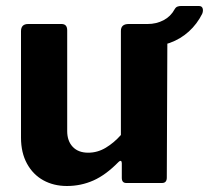

<svg xmlns="http://www.w3.org/2000/svg" viewBox="-20 -610 696 640"><path d="M274 -101Q305 -101 332.5 -117.5Q360 -134 383 -160V-507Q383 -530 409 -530H517Q538 -530 538 -509L536 -18Q536 0 520 0H401Q386 0 386 -17V-66Q386 -72 383 -73.5Q380 -75 375 -70Q333 -27 291.5 -8.5Q250 10 203 10Q159 10 124.5 -9Q90 -28 70 -64.5Q50 -101 50 -151V-506Q50 -530 74 -530H185Q204 -530 204 -509V-173Q204 -140 222.5 -120.5Q241 -101 274 -101ZM643 -590Q653 -590 655.5 -582Q658 -574 654 -564Q637 -530 609.5 -505Q582 -480 546 -467Q510 -454 469 -454L472 -530Q501 -530 525 -542.5Q549 -555 562 -579Q566 -586 571.5 -588Q577 -590 583 -590Z"/></svg>

Font: Libre Franklin Thin
Style: Bold
Weight: 700
Version: Version 3.000